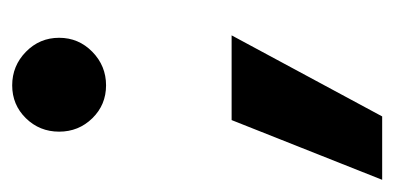

<svg xmlns="http://www.w3.org/2000/svg" viewBox="-193 -335 647 315"><g transform="rotate(-90 130.5 -177.5)"><path d="M97 126H-7L91 -121H230ZM203 -458.5Q226 -436 226 -404Q226 -372 203 -349.5Q180 -327 148 -327Q116 -327 94 -349.5Q72 -372 72 -404Q72 -436 94 -458.5Q116 -481 148 -481Q180 -481 203 -458.5Z"/></g></svg>

Font: Hind Siliguri SemiBold
Style: Regular
Weight: 600
Designer: Jyotish Sonowal
Foundry: Indian Type Foundry
Version: Version 1.001;PS 1.0;hotconv 1.0.86;makeotf.lib2.5.63406; tt